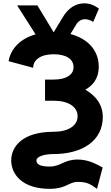

<svg xmlns="http://www.w3.org/2000/svg" viewBox="-20 -932 683 1178"><path d="M308.6 13.2C484.4 13.2 610.8 -67.4 610.8 -215.3C610.8 -318.8 525.9 -368.7 503.9 -381.3C521.5 -393.1 585.9 -427.7 585.9 -522.9C585.9 -622.6 519 -695.3 412.1 -723.1L445.8 -778.3C458.5 -801.8 479 -814 501.5 -814C529.8 -814 551.8 -797.4 551.8 -797.4L586.9 -878.9C586.9 -878.9 549.3 -911.6 498.5 -911.6C447.8 -911.6 398.4 -886.2 360.4 -818.4L310.5 -735.8C310.1 -735.8 309.6 -735.8 308.6 -735.8H308.1L209.5 -898.9H85L198.2 -721.2C106.4 -695.3 46.4 -635.3 32.7 -556.6L183.6 -516.1C183.6 -564.5 229 -599.1 308.6 -599.1C388.2 -599.1 431.2 -568.4 431.2 -520C431.2 -471.7 384.3 -443.8 308.6 -443.8H256.3V-314H308.6C399.9 -314 456.1 -276.9 456.1 -218.8C456.1 -160.6 398.4 -123.5 308.6 -123.5C118.2 -123.5 48.8 -32.7 48.8 52.2C48.8 136.7 116.2 226.6 284.2 226.6C386.7 226.6 400.9 184.1 456.5 184.1C508.3 184.1 529.3 192.9 575.2 226.6L609.9 95.7C564.9 70.8 518.1 46.9 456.5 46.9C370.1 46.9 354.5 89.8 284.2 89.8C220.2 89.8 203.6 73.2 203.6 52.2C203.6 30.8 245.1 13.2 308.6 13.2Z"/></svg>

Font: Giphurs ExtraBold
Style: Regular
Weight: 800
Version: Version 1.000